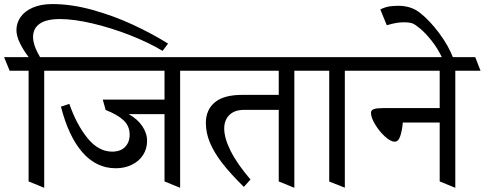

<svg xmlns="http://www.w3.org/2000/svg" viewBox="-47 -855 2335 925"><path d="M112.3 -676.3Q112.3 -636.7 146 -579.6H232.4L257.3 -514.2H166V49.8L90.8 19V-514.2H-0.5L-27.3 -579.6H91.3Q65.4 -613.3 48.8 -647.5Q32.2 -681.6 32.2 -709.5Q32.2 -744.1 52 -772.7Q71.8 -801.3 111.1 -818.4Q150.4 -835.4 205.6 -835.4Q297.4 -835.4 399.2 -807.1Q501 -778.8 593.5 -735.8Q686 -692.9 762.7 -645L736.3 -609.9Q668 -650.9 577.9 -686Q487.8 -721.2 398.2 -742.2Q308.6 -763.2 242.2 -763.2Q176.3 -763.2 144.3 -740.7Q112.3 -718.3 112.3 -676.3Z M246.6 -341.3 287.1 -354.5Q321.3 -255.4 374.3 -189.9Q427.2 -124.5 493.2 -124.5Q533.7 -124.5 555.7 -147.2Q577.6 -169.9 577.6 -206.1Q577.6 -248 548.1 -275.6Q518.6 -303.2 461.9 -325.2L448.2 -375H745.6V-514.2H233.9L206.5 -579.6H884.8L910.2 -514.2H820.8V49.8L745.6 19V-305.2H572.8Q614.7 -282.2 638.2 -247.8Q661.6 -213.4 661.6 -175.8Q661.6 -137.7 641.8 -107.7Q622.1 -77.6 587.6 -61Q553.2 -44.4 510.7 -44.4Q417 -44.4 350.1 -121.1Q283.2 -197.8 246.6 -341.3Z M1478.5 -514.2H1371.1V49.8L1295.9 19V-325.7H1128.9Q1083 -325.7 1058.1 -301Q1033.2 -276.4 1033.2 -235.8Q1033.2 -189.9 1064 -128.2Q1094.7 -66.4 1159.7 9.8L1127.9 45.4Q1063 -18.1 1023.2 -69.8Q983.4 -121.6 964.1 -168.5Q944.8 -215.3 944.8 -262.7Q944.8 -325.7 987.8 -361.8Q1030.8 -397.9 1119.6 -397.9H1295.9V-514.2H885.7L859.4 -579.6H1453.1Z M1448.2 -514.2 1422.4 -579.6H1700.2L1724.1 -514.2H1614.3V49.3L1539.1 19.5V-514.2Z M1854.5 -172.4Q1835 -172.4 1807.6 -197.3Q1780.3 -222.2 1760.3 -255.6Q1740.2 -289.1 1740.2 -311.5Q1740.2 -324.7 1754.6 -329.6Q1769 -334.5 1806.6 -334.5H2071.3V-514.2H1700.7L1674.3 -579.6H2242.7L2268.1 -514.2H2146.5V49.8L2071.3 19V-264.6H1893.6Q1890.6 -228 1881.6 -200.2Q1872.6 -172.4 1854.5 -172.4Z M2084 -574.7Q2061.5 -622.6 2032 -659.4Q2002.4 -696.3 1977.1 -717.3Q1951.7 -738.3 1940.4 -742.2Q1925.3 -747.6 1897 -747.6Q1879.9 -747.6 1861.6 -744.4Q1843.3 -741.2 1816.4 -733.4L1785.2 -809.6Q1808.1 -820.8 1828.4 -824Q1848.6 -827.1 1873 -827.1Q1932.6 -827.1 1975.6 -793.9Q2023.4 -756.3 2068.8 -695.3Q2114.3 -634.3 2136.7 -574.7Z"/></svg>

Font: Vesper Libre
Style: Regular
Weight: 400
Designer: Robert Keller & Kimya Gandhi
Foundry: Mota Italic
Version: Version 1.058